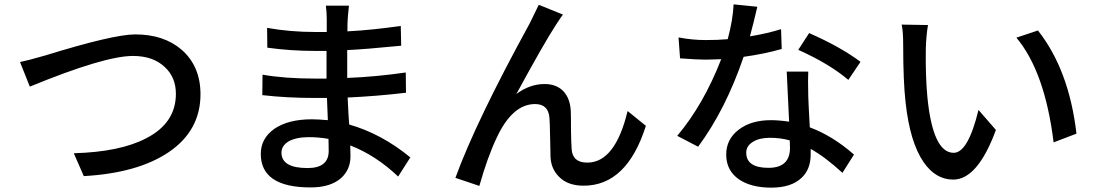

<svg xmlns="http://www.w3.org/2000/svg" viewBox="-20 -817 5040 882"><path d="M72 -532Q107 -539 187 -562Q501 -659 601 -659Q733 -659 815 -588Q901 -512 901 -384Q901 -217 755 -118Q613 -22 365 -8L319 -113Q532 -119 652 -182Q788 -252 788 -386Q788 -462 737 -509Q683 -560 591 -560Q460 -560 117 -419Z M1489 -179Q1443 -187 1400 -187Q1340 -187 1305 -167Q1273 -147 1273 -116Q1273 -45 1393 -45Q1490 -45 1490 -124Q1490 -157 1489 -179ZM1809 -6Q1707 -103 1589 -149L1590 -99Q1590 -38 1547 1Q1498 44 1407 44Q1178 44 1178 -110Q1178 -181 1240 -225Q1304 -269 1413 -269Q1438 -269 1486 -265L1484 -316Q1482 -351 1482 -367H1428Q1297 -367 1185 -380L1186 -474Q1287 -456 1429 -456H1480V-583H1431Q1315 -583 1208 -598L1207 -689Q1312 -670 1430 -670H1481V-729Q1481 -759 1477 -791H1583Q1578 -744 1577 -724Q1576 -712 1576 -673Q1691 -679 1821 -698L1823 -607Q1650 -590 1575 -587V-459Q1705 -464 1844 -484L1845 -391Q1709 -375 1577 -369Q1581 -281 1584 -245Q1732 -203 1865 -94Z M2566 -750Q2562 -746 2534 -703Q2479 -619 2352 -385Q2413 -431 2482 -431Q2535 -431 2567 -399Q2599 -366 2602 -307Q2603 -289 2603 -217Q2604 -158 2606 -132Q2610 -70 2678 -70Q2806 -70 2863 -307L2947 -239Q2860 36 2661 36Q2587 36 2547 -6Q2512 -41 2509 -95Q2508 -122 2507 -188Q2506 -252 2504 -276Q2499 -339 2438 -339Q2334 -339 2262 -185Q2220 -97 2182 37L2072 0Q2165 -256 2413 -709L2455 -795Z M3877 -450Q3790 -524 3647 -588L3697 -665Q3841 -602 3933 -533ZM3571 -592Q3491 -569 3396 -556Q3313 -313 3187 -143L3091 -193Q3211 -335 3293 -545Q3245 -543 3222 -543Q3182 -543 3104 -549L3097 -645Q3160 -633 3222 -633Q3278 -633 3323 -637Q3347 -727 3350 -797L3459 -786Q3441 -709 3425 -650Q3504 -663 3568 -683ZM3608 -172Q3566 -184 3517 -184Q3468 -184 3438 -165Q3408 -146 3408 -116Q3408 -46 3510 -46Q3609 -46 3609 -138Q3609 -159 3608 -172ZM3693 -488Q3691 -459 3693 -373Q3694 -339 3700 -232Q3805 -193 3903 -107L3850 -23Q3772 -95 3704 -133V-107Q3704 -39 3662 0Q3615 45 3523 45Q3432 45 3376 8Q3316 -33 3316 -107Q3316 -177 3373 -221Q3430 -265 3522 -265Q3558 -265 3605 -258Q3596 -436 3594 -488Z M4243 -702Q4235 -657 4233 -595Q4231 -472 4240 -373Q4265 -115 4361 -115Q4427 -115 4475 -312L4555 -220Q4471 8 4359 8Q4278 8 4223 -72Q4160 -163 4140 -347Q4129 -443 4129 -611Q4129 -673 4122 -704ZM4748 -677Q4891 -496 4925 -203L4820 -163Q4780 -488 4649 -644Z"/></svg>

Font: Noto Sans S Chinese Medium
Style: Regular
Weight: 500
Designer: Ryoko NISHIZUKA  (kana & ideographs); Paul D. Hunt (Latin, Greek & Cyrillic); Wenlong ZHANG  (bopomofo); Sandoll Communi
Foundry: Adobe Systems Incorporated
Version: Version 1.000;PS 1;hotconv 1.0.78;makeotf.lib2.5.61930